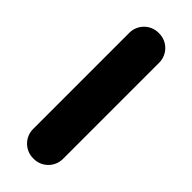

<svg xmlns="http://www.w3.org/2000/svg" viewBox="2 -840 436 436"><g transform="rotate(-45 220.0 -622.0)"><path d="M66 -574H375C401 -574 422 -595 422 -621V-623C422 -649 401 -670 375 -670H66C40 -670 19 -649 19 -623V-621C19 -595 40 -574 66 -574Z"/></g></svg>

Font: DIN Rundschrift
Style: BreitKont
Weight: 400
Width: 7
Version: Version 1.027